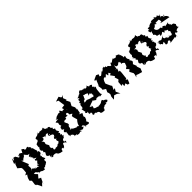

<svg xmlns="http://www.w3.org/2000/svg" viewBox="228 -2127 3719 3719"><g transform="rotate(-45 2087.0 -267.5)"><path d="M190 -477 149 -544 109 -553 77 -499 80 -566 34 -457 73 -460 51 -443 19 -355 79 -305C82 -294 85 -284 88 -273L80 -177L31 -148L70 -134L53 -113L31 -74L15 -19L49 16L37 105L46 135L62 136L91 189L111 235L175 167L160 221L201 128L217 99L200 94L166 75L224 10L168 -50C221 -57 204 -65 250 -10C237 -44 294 34 253 17C305 -16 333 42 326 27C369 35 389 47 381 39C392 -19 432 7 420 20C423 -23 439 -3 463 -20C476 -63 460 -49 441 -18C513 -36 507 -52 497 -123C486 -87 472 -106 541 -107C531 -161 480 -180 558 -202C526 -214 558 -177 505 -195C524 -251 567 -247 506 -277L549 -231C558 -319 542 -302 505 -300C559 -309 509 -369 516 -378C510 -398 506 -439 489 -425C467 -396 518 -453 469 -483C445 -475 468 -498 451 -455C475 -523 451 -504 436 -513C390 -489 356 -504 381 -524C344 -563 318 -549 338 -575C306 -499 294 -498 298 -490C287 -521 213 -546 234 -517C186 -507 166 -519 226 -499ZM288 -104C230 -119 231 -113 260 -116C201 -148 225 -175 179 -118L210 -173L205 -239L235 -254L193 -358L177 -410C195 -367 253 -369 208 -381C280 -448 243 -387 295 -454C328 -398 338 -423 344 -435C308 -435 326 -385 385 -390C338 -349 334 -385 351 -320C408 -377 348 -317 365 -308C393 -273 390 -258 350 -275L428 -240C378 -219 382 -259 371 -218C369 -227 372 -202 400 -191C356 -139 351 -160 370 -99C349 -143 306 -150 350 -81C289 -121 265 -68 257 -125Z M594 -269 556 -294C601 -250 632 -248 594 -221C634 -188 614 -204 620 -186C589 -136 583 -137 605 -108C622 -80 653 -124 633 -41C695 -76 692 -71 639 -31C699 -13 679 -34 679 -34C694 -44 769 -48 777 2C729 11 768 4 778 3C783 -1 789 23 871 34C869 33 899 -14 882 -12C914 -19 951 -13 923 12C929 21 976 -21 977 -58C991 -74 1003 -85 1051 -33C1066 -92 1041 -86 1036 -69C1016 -89 1027 -131 1067 -135C1106 -152 1048 -122 1114 -183C1074 -172 1093 -172 1092 -225C1054 -215 1071 -259 1094 -243L1069 -281C1128 -304 1117 -275 1093 -300C1069 -354 1061 -326 1083 -388C1066 -397 1105 -365 1044 -404C1056 -436 1083 -417 1008 -462C1045 -422 1028 -457 1024 -486C996 -508 965 -497 993 -476C936 -541 945 -479 929 -537C915 -537 947 -570 905 -559C911 -535 831 -550 826 -554C795 -533 797 -536 766 -570C809 -561 783 -527 772 -553C718 -510 718 -542 678 -513C663 -489 709 -444 668 -461C685 -429 617 -448 611 -403C616 -407 616 -398 613 -435C603 -380 591 -345 615 -332C606 -390 610 -319 626 -349C587 -331 581 -298 585 -295ZM954 -269V-292C916 -230 927 -251 969 -223C926 -236 934 -160 974 -158C927 -166 952 -160 927 -129C910 -155 887 -103 903 -135C882 -122 888 -112 860 -107C811 -119 833 -87 827 -115C811 -84 753 -101 791 -149C768 -155 748 -169 768 -147C768 -200 737 -168 774 -240C727 -240 715 -241 752 -226L768 -243C751 -282 720 -296 758 -337C730 -321 769 -359 710 -385C791 -374 778 -403 786 -419C818 -373 769 -421 786 -432C849 -406 854 -424 821 -393C871 -409 855 -446 926 -418C925 -446 870 -367 911 -356C923 -422 962 -348 902 -373C910 -343 981 -355 976 -308C966 -278 915 -262 965 -234Z M1501 -56 1545 17 1515 -6 1609 14 1631 -9 1606 -53 1631 -82 1648 -129 1636 -160 1668 -221 1605 -247 1635 -256 1655 -364 1636 -344 1647 -397 1611 -471 1615 -464 1654 -538 1614 -620 1634 -619 1606 -689 1644 -742 1613 -721 1591 -724 1564 -770 1462 -738 1510 -717 1517 -659 1529 -578 1454 -568 1480 -490 1518 -478C1450 -481 1504 -541 1438 -523C1438 -480 1461 -562 1397 -505C1434 -503 1401 -558 1377 -572C1365 -508 1336 -554 1330 -544C1297 -529 1285 -533 1251 -516C1242 -481 1243 -515 1253 -508C1204 -481 1190 -518 1251 -466C1247 -465 1196 -474 1170 -455C1222 -395 1195 -437 1190 -369C1192 -405 1185 -374 1206 -336C1162 -316 1196 -357 1162 -307C1162 -275 1180 -264 1128 -288L1198 -248C1134 -220 1157 -190 1199 -175C1172 -177 1153 -155 1188 -170C1187 -154 1178 -112 1169 -93C1173 -158 1193 -101 1182 -67C1240 -97 1243 -96 1204 -75C1188 -89 1270 -59 1250 -6C1232 -28 1242 -10 1308 -5C1290 14 1288 -2 1283 5C1363 36 1369 2 1383 7C1417 24 1425 32 1392 -27C1443 9 1444 23 1499 -19C1451 -46 1464 -44 1496 -46ZM1494 -368 1522 -348 1481 -323 1487 -283 1510 -206 1484 -177C1476 -167 1441 -117 1452 -99C1409 -81 1426 -133 1394 -99C1377 -121 1408 -91 1330 -133C1375 -80 1312 -163 1309 -144C1306 -158 1334 -173 1274 -145C1276 -143 1315 -223 1286 -227C1304 -194 1325 -278 1275 -261L1322 -233C1334 -300 1321 -267 1295 -342C1301 -351 1317 -370 1324 -356C1302 -393 1286 -352 1369 -364C1375 -401 1372 -398 1326 -382C1344 -383 1375 -404 1436 -384C1423 -384 1408 -438 1453 -438C1484 -421 1466 -350 1481 -371Z M2193 -85 2133 -102 2116 -132C2086 -132 2129 -161 2090 -115C2099 -151 2033 -87 2078 -102C2060 -114 2036 -92 1997 -94C2006 -70 1992 -117 1982 -87C1940 -116 1907 -95 1877 -147C1882 -120 1906 -138 1898 -202C1888 -151 1865 -213 1842 -201L1922 -232L1989 -254L1984 -244L2035 -210L2067 -232L2145 -222L2125 -203L2195 -213L2180 -241C2182 -267 2187 -340 2193 -372C2169 -321 2218 -389 2204 -408C2159 -383 2203 -430 2196 -414C2182 -435 2134 -443 2188 -474C2159 -498 2150 -512 2103 -478C2146 -488 2116 -487 2094 -546C2092 -501 2049 -520 2034 -508C2056 -536 2057 -496 2017 -542C2044 -530 1953 -527 1998 -544C1928 -536 1968 -573 1937 -567C1878 -555 1892 -485 1884 -525C1859 -521 1847 -494 1800 -490C1820 -470 1850 -463 1818 -462C1762 -465 1812 -416 1786 -409C1792 -445 1800 -407 1753 -403C1785 -409 1749 -415 1776 -373C1724 -361 1767 -313 1728 -277C1705 -292 1751 -292 1708 -281L1722 -217C1710 -193 1759 -236 1699 -171C1711 -204 1723 -133 1758 -169C1754 -146 1739 -105 1770 -108C1806 -126 1800 -72 1792 -64C1770 -58 1822 -16 1824 -56C1830 -23 1858 5 1821 -50C1896 -54 1850 24 1874 -34C1882 -18 1921 -26 1920 26C1936 41 1941 46 2009 49C2033 13 2041 -1 2013 4C2081 0 2065 -30 2080 -20C2143 -31 2087 -18 2142 -29C2122 -63 2134 -58 2157 -33C2169 -47 2225 -51 2154 -94ZM2066 -326 2048 -293 1989 -311H1976L1905 -339L1840 -331C1844 -347 1846 -323 1854 -366C1874 -374 1888 -364 1902 -406C1886 -404 1912 -403 1918 -451C1966 -452 1919 -421 1958 -445C1982 -421 2042 -436 1987 -376C2059 -380 2017 -431 2036 -380C2101 -342 2033 -374 2065 -327Z M2512 -423C2528 -447 2526 -422 2534 -390C2528 -378 2539 -374 2574 -417C2598 -368 2616 -384 2563 -359L2620 -279L2597 -266L2621 -193L2617 -181L2585 -154L2578 -53L2615 -71L2611 -13L2662 -38L2679 12L2717 19L2750 -60L2715 -84L2743 -94L2748 -145L2758 -234L2760 -289L2730 -287L2754 -353L2704 -364C2778 -354 2722 -373 2762 -443C2757 -405 2764 -385 2815 -389C2811 -395 2894 -457 2870 -394C2900 -425 2866 -367 2882 -351C2877 -352 2888 -383 2936 -325L2912 -258L2867 -225L2914 -177L2876 -144L2879 -133L2916 -64L2913 -28L2895 30L2927 -3L2961 12L3047 36L3076 -36L3050 -109L3057 -126L3029 -197L3062 -233V-257L3028 -312L3062 -308C3033 -328 3010 -356 3033 -412C2999 -432 3073 -433 2993 -416C3001 -436 2999 -446 2985 -482C3003 -440 2976 -527 2964 -497C2973 -532 2938 -522 2975 -499C2981 -540 2925 -534 2912 -554C2907 -526 2858 -517 2869 -529C2817 -537 2844 -541 2831 -554C2775 -530 2751 -485 2752 -525C2742 -521 2714 -499 2734 -529C2740 -495 2712 -482 2706 -496C2729 -468 2707 -453 2661 -517C2680 -520 2641 -513 2654 -523C2634 -501 2609 -540 2628 -537C2611 -567 2600 -505 2591 -566C2568 -563 2571 -537 2564 -565C2520 -501 2461 -503 2500 -547C2508 -527 2459 -491 2429 -472C2412 -502 2424 -468 2405 -488L2421 -529L2372 -551L2290 -513L2276 -489L2317 -487L2305 -467L2264 -366L2253 -390L2266 -296L2269 -306L2261 -265L2322 -225L2293 -163L2304 -132L2309 -96L2288 -47L2283 29L2344 -28L2403 -9L2459 31L2416 -56L2453 -118L2411 -109L2448 -184L2430 -212L2405 -265L2386 -310L2400 -352L2425 -395C2435 -408 2481 -396 2484 -445C2443 -453 2461 -395 2475 -388Z M3127 -269 3089 -294C3134 -250 3165 -248 3127 -221C3167 -188 3147 -204 3153 -186C3122 -136 3116 -137 3138 -108C3155 -80 3186 -124 3166 -41C3228 -76 3225 -71 3172 -31C3232 -13 3212 -34 3212 -34C3227 -44 3302 -48 3310 2C3262 11 3301 4 3311 3C3316 -1 3322 23 3404 34C3402 33 3432 -14 3415 -12C3447 -19 3484 -13 3456 12C3462 21 3509 -21 3510 -58C3524 -74 3536 -85 3584 -33C3599 -92 3574 -86 3569 -69C3549 -89 3560 -131 3600 -135C3639 -152 3581 -122 3647 -183C3607 -172 3626 -172 3625 -225C3587 -215 3604 -259 3627 -243L3602 -281C3661 -304 3650 -275 3626 -300C3602 -354 3594 -326 3616 -388C3599 -397 3638 -365 3577 -404C3589 -436 3616 -417 3541 -462C3578 -422 3561 -457 3557 -486C3529 -508 3498 -497 3526 -476C3469 -541 3478 -479 3462 -537C3448 -537 3480 -570 3438 -559C3444 -535 3364 -550 3359 -554C3328 -533 3330 -536 3299 -570C3342 -561 3316 -527 3305 -553C3251 -510 3251 -542 3211 -513C3196 -489 3242 -444 3201 -461C3218 -429 3150 -448 3144 -403C3149 -407 3149 -398 3146 -435C3136 -380 3124 -345 3148 -332C3139 -390 3143 -319 3159 -349C3120 -331 3114 -298 3118 -295ZM3487 -269V-292C3449 -230 3460 -251 3502 -223C3459 -236 3467 -160 3507 -158C3460 -166 3485 -160 3460 -129C3443 -155 3420 -103 3436 -135C3415 -122 3421 -112 3393 -107C3344 -119 3366 -87 3360 -115C3344 -84 3286 -101 3324 -149C3301 -155 3281 -169 3301 -147C3301 -200 3270 -168 3307 -240C3260 -240 3248 -241 3285 -226L3301 -243C3284 -282 3253 -296 3291 -337C3263 -321 3302 -359 3243 -385C3324 -374 3311 -403 3319 -419C3351 -373 3302 -421 3319 -432C3382 -406 3387 -424 3354 -393C3404 -409 3388 -446 3459 -418C3458 -446 3403 -367 3444 -356C3456 -422 3495 -348 3435 -373C3443 -343 3514 -355 3509 -308C3499 -278 3448 -262 3498 -234Z M3918 -90C3894 -53 3857 -84 3837 -137C3867 -102 3864 -99 3818 -117C3792 -155 3804 -157 3837 -184L3749 -140L3699 -163L3658 -129C3654 -179 3722 -153 3668 -116C3676 -58 3679 -118 3704 -71C3707 -41 3742 -86 3757 -82C3748 -4 3755 -7 3744 -16C3821 18 3791 -47 3854 -30C3847 -35 3874 7 3830 28C3914 18 3858 21 3954 10C3942 27 3973 -20 3975 23C3968 32 4028 -13 4023 37C4013 7 4009 2 4029 -45C4076 -58 4038 -22 4060 -33C4101 -8 4087 -75 4081 -54C4080 -47 4101 -90 4168 -81C4124 -120 4177 -170 4166 -159C4140 -190 4161 -204 4088 -212C4090 -202 4093 -278 4079 -234C4080 -224 4043 -304 4095 -291C4074 -304 4069 -280 3987 -274C3985 -278 4009 -292 3960 -307C3936 -316 3949 -303 3925 -288C3928 -310 3874 -327 3926 -330C3863 -307 3802 -332 3801 -395C3847 -401 3881 -447 3851 -440C3886 -451 3893 -424 3907 -421C3892 -475 3908 -446 3986 -455C3996 -459 4017 -393 3985 -367C3961 -424 4010 -376 4015 -363L4013 -372C4067 -362 4120 -351 4174 -341C4164 -413 4105 -428 4086 -437C4138 -458 4135 -462 4127 -434C4057 -458 4086 -488 4044 -455C4088 -524 4089 -522 4055 -496C4009 -535 4010 -558 4036 -533C3969 -528 4003 -501 3948 -568C3961 -520 3960 -538 3898 -539C3859 -541 3846 -538 3867 -528C3890 -571 3852 -527 3850 -512C3827 -543 3837 -503 3818 -517C3773 -489 3771 -507 3773 -479C3773 -491 3735 -486 3714 -477C3750 -414 3695 -462 3688 -446C3703 -423 3688 -366 3737 -399C3707 -357 3729 -338 3705 -323C3743 -303 3759 -258 3736 -260C3760 -252 3761 -249 3804 -242C3772 -286 3822 -250 3793 -209C3804 -194 3857 -218 3878 -249C3865 -253 3869 -237 3896 -195C3931 -236 3927 -243 3913 -238C3929 -202 4005 -179 3984 -192C3954 -150 3968 -171 4006 -129C3978 -153 3989 -109 3974 -76C3945 -60 3952 -62 3880 -109Z"/></g></svg>

Font: Asimov Aggro
Style: Medium
Weight: 500
Designer: Google
Version: Version 2.000980; 2014